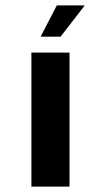

<svg xmlns="http://www.w3.org/2000/svg" viewBox="-20 -695 372 715"><path d="M96.9 0V-499H238.9V0ZM131.3 -558.4 191.5 -674.8H295.6L205.6 -558.4Z"/></svg>

Font: Maven Pro
Style: Regular
Weight: 400
Designer: Joe Prince
Foundry: Joe Prince
Version: Version 2.103